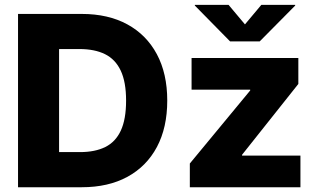

<svg xmlns="http://www.w3.org/2000/svg" viewBox="-20 -786 1337 806"><path d="M323.2 0H129.9V-147.5H315.9Q378.9 -147.5 422.1 -168.9Q465.3 -190.4 487.3 -238Q509.3 -285.6 509.3 -363.8Q509.3 -441.9 486.8 -489.5Q464.4 -537.1 420.9 -558.6Q377.4 -580.1 313.5 -580.1H126.5V-727.5H323.2Q434.1 -727.5 514.4 -683.8Q594.7 -640.1 638.4 -558.6Q682.1 -477.1 682.1 -363.8Q682.1 -250.5 638.7 -168.9Q595.2 -87.4 514.9 -43.7Q434.6 0 323.2 0ZM228 -727.5V0H55.7V-727.5ZM776.9 0V-99.6L1030.3 -406.2V-409.7H784.2V-542.5H1232.4V-433.6L996.1 -136.2V-132.8H1241.2V0ZM939.5 -765.6 1008.3 -683.6 1077.1 -765.6H1219.2V-762.7L1070.3 -612.3H945.8L797.9 -762.7V-765.6Z"/></svg>

Font: Inter 16pt ExtraBold
Style: Regular
Weight: 800
Version: Version 4.001;git-66647c0bb